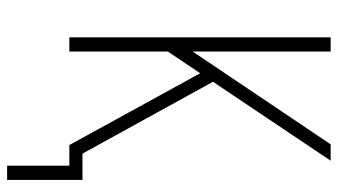

<svg xmlns="http://www.w3.org/2000/svg" viewBox="-225 -550 950 540"><g transform="rotate(90 250.0 -280.0)"><path d="M446 175V0H388L186 -368L125 -277V0H85V-735H125V-347L386 -735H432L210 -404L412 -37H486V175Z"/></g></svg>

Font: Iosevka SS04 Extralight
Style: Regular
Weight: 200
Monospace: yes
Designer: Belleve Invis
Foundry: Belleve Invis
Version: Version 19.0.0; ttfautohint (v1.8.4)